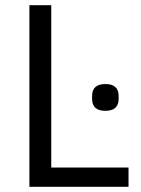

<svg xmlns="http://www.w3.org/2000/svg" viewBox="-20 -718 541 738"><path d="M334 -338V-349Q334 -395 385 -395Q436 -395 436 -349V-338Q436 -292 385 -292Q334 -292 334 -338ZM474 0H93V-698H177V-74H474Z"/></svg>

Font: Aneliza
Style: Regular
Weight: 400
Designer: Mike Abbink, Paul van der Laan, Pieter van Rosmalen
Foundry: Bold Monday
Version: Version 3.0